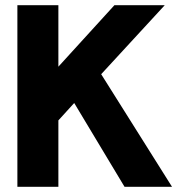

<svg xmlns="http://www.w3.org/2000/svg" viewBox="-20 -720 685 740"><path d="M615 -700 370 -434 643 0H460L266 -323L205 -256V0H47V-700H205V-463L421 -700Z"/></svg>

Font: Rethink Sans ExtraBold
Style: Regular
Weight: 800
Designer: The Rethink Sans project authors (Hans Thiessen). DM Sans designed by Colophon Foundry.
Foundry: Rethink Communications LLC
Version: Version 1.001